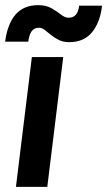

<svg xmlns="http://www.w3.org/2000/svg" viewBox="-36 -727 417 747"><path d="M26 0 88 -505H210L148 0ZM116 -619Q96 -619 86.5 -604.5Q77 -590 74 -565H-16Q-7 -634 24.5 -670.5Q56 -707 113 -707Q143 -707 164 -695Q185 -683 201 -670.5Q217 -658 230 -658Q249 -658 259 -669.5Q269 -681 272 -705H361Q354 -641 322.5 -602Q291 -563 233 -563Q210 -563 193 -571.5Q176 -580 162.5 -591Q149 -602 138 -610.5Q127 -619 116 -619Z"/></svg>

Font: Inclusive Sans SemiBold
Style: Italic
Weight: 600
Italic angle: -7°
Designer: Olivia King
Foundry: Olivia King
Version: Version 2.004